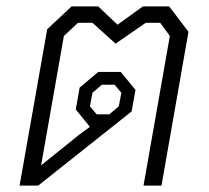

<svg xmlns="http://www.w3.org/2000/svg" viewBox="-20 -578 652 598"><path d="M567 -479 483 0H427L509 -466L479 -507H434L340 -442L268 -507H223L179 -466L108 -63L226 -158L260 -183L216 -237L228 -305L286 -354H356L402 -298L390 -231L99 0H41L127 -487L203 -558H286L346 -501L425 -558H507ZM260 -247 281 -222H321L350 -247L358 -289L337 -314H297L268 -289Z"/></svg>

Font: Chakra Petch Light
Style: Italic
Weight: 300
Italic angle: -10°
Designer: Katatrad Aksorn Co.,Ltd.
Foundry: Cadson Demak Co.,Ltd.
Version: Version 1.000; ttfautohint (v1.6)